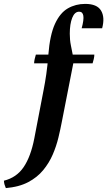

<svg xmlns="http://www.w3.org/2000/svg" viewBox="-126 -740 550 985"><path d="M311 -720Q372 -720 392.5 -685.5Q413 -651 398 -595H293Q305 -639 301.5 -659.5Q298 -680 280 -680Q257 -680 244.5 -648.5Q232 -617 232 -567Q232 -535 237.5 -508Q243 -481 247 -460L250 -415L191 -114Q184 -77 173.5 -33.5Q163 10 144.5 53Q126 96 95.5 133Q65 170 18.5 194.5Q-28 219 -96 225Q-100 215 -102.5 207.5Q-105 200 -106 187Q-41 171 -4.5 117Q32 63 50 -30L98 -280Q105 -315 111.5 -359.5Q118 -404 122 -459Q130 -561 156 -617.5Q182 -674 222 -697Q262 -720 311 -720ZM349 -415H49Q49 -424 52 -437.5Q55 -451 58 -460H358Q358 -450 355 -437Q352 -424 349 -415Z"/></svg>

Font: Poltawski Nowy
Style: Bold Italic
Weight: 700
Italic angle: -12°
Designer: Adam Pótawski, Mateusz Machalski, Borys Kosmynka, Ania Wieluska
Foundry: Capitalics.wtf
Version: Version 1.001;gftools[0.9.25]